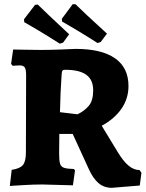

<svg xmlns="http://www.w3.org/2000/svg" viewBox="-20 -883 698 919"><path d="M404 -76 328 -242H264L263 -149Q263 -114 267.5 -99.5Q272 -85 286 -80Q300 -75 334 -74L339 -67L329 4L182 0Q141 0 91.5 3Q42 6 27 7L36 -70Q76 -76 90 -93.5Q104 -111 104 -153L105 -523Q105 -550 98.5 -560Q92 -570 75 -570Q64 -570 54 -569Q44 -568 41 -568L33 -577L43 -646Q58 -646 97.5 -645Q137 -644 175 -644Q220 -644 271 -646Q322 -648 342 -649Q466 -649 530.5 -604Q595 -559 595 -471Q595 -412 562 -363.5Q529 -315 467 -281L543 -156Q570 -111 595.5 -90Q621 -69 648 -69L657 -56L649 5L515 16Q478 16 451.5 -6.5Q425 -29 404 -76ZM426 -451Q426 -501 393 -525Q360 -549 292 -549Q282 -549 279 -545Q276 -541 275 -527Q269 -441 267 -346L351 -336Q383 -351 404.5 -376Q426 -401 426 -451ZM277 -780 276 -793 328 -863H341Q354 -850 395.5 -811Q437 -772 492 -722L462 -682L447 -677Q394 -711 343 -741.5Q292 -772 277 -780ZM96 -777 95 -791 148 -860 161 -861Q174 -848 215 -809Q256 -770 311 -719L282 -679L266 -674Q213 -708 162 -738.5Q111 -769 96 -777Z"/></svg>

Font: Alegreya ExtraBold
Style: Regular
Weight: 800
Designer: Juan Pablo del Peral
Foundry: Huerta Tipografica
Version: Version 2.007; ttfautohint (v1.6)